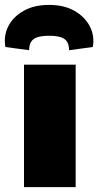

<svg xmlns="http://www.w3.org/2000/svg" viewBox="-51 -764 402 784"><path d="M258 -500V0H47V-500ZM68 -559 -29 -572Q-37 -617 -17.5 -656Q2 -695 45 -719.5Q88 -744 149 -744Q211 -744 253.5 -719.5Q296 -695 316 -656Q336 -617 328 -572L231 -559Q231 -591 212.5 -604.5Q194 -618 149 -618Q105 -618 86.5 -604.5Q68 -591 68 -559Z"/></svg>

Font: Exo 2 Black
Style: Regular
Weight: 900
Designer: Natanael Gama
Foundry: Natanael Gama
Version: Version 2.010